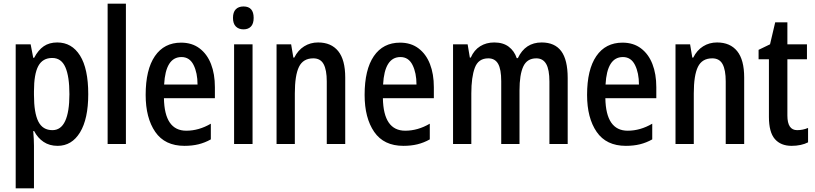

<svg xmlns="http://www.w3.org/2000/svg" viewBox="-20 -780 4415 1040"><path d="M290 -550Q369 -550 413.5 -479Q458 -408 458 -270Q458 -136 413.5 -63Q369 10 292 10Q248 10 216 -11.5Q184 -33 165 -70H160Q162 -48 163 -27Q164 -6 164 10V240H65V-540H146L160 -467H165Q187 -509 217 -529.5Q247 -550 290 -550ZM263 -466Q211 -466 187.5 -422.5Q164 -379 164 -286V-266Q164 -169 187.5 -122Q211 -75 264 -75Q310 -75 333 -124.5Q356 -174 356 -270Q356 -366 334 -416Q312 -466 263 -466Z M662 0H563V-760H662Z M961 -549Q1020 -549 1061 -518Q1102 -487 1123 -433Q1144 -379 1144 -308V-248H868Q871 -72 989 -72Q1057 -72 1122 -110V-25Q1090 -7 1055.5 1.5Q1021 10 979 10Q873 10 821 -65.5Q769 -141 769 -266Q769 -403 819 -476Q869 -549 961 -549ZM963 -471Q877 -471 869 -322H1050Q1050 -385 1028.5 -428Q1007 -471 963 -471Z M1299 -745Q1354 -745 1354 -683Q1354 -652 1339.5 -636.5Q1325 -621 1299 -621Q1273 -621 1257.5 -636.5Q1242 -652 1242 -683Q1242 -714 1257 -729.5Q1272 -745 1299 -745ZM1348 -540V0H1248V-540Z M1703 -550Q1774 -550 1812 -503Q1850 -456 1850 -360V0H1750V-339Q1750 -401 1733 -432.5Q1716 -464 1677 -464Q1622 -464 1599.5 -418Q1577 -372 1577 -274V0H1478V-540H1557L1569 -468H1574Q1594 -508 1627.5 -529Q1661 -550 1703 -550Z M2147 -549Q2206 -549 2247 -518Q2288 -487 2309 -433Q2330 -379 2330 -308V-248H2054Q2057 -72 2175 -72Q2243 -72 2308 -110V-25Q2276 -7 2241.5 1.5Q2207 10 2165 10Q2059 10 2007 -65.5Q1955 -141 1955 -266Q1955 -403 2005 -476Q2055 -549 2147 -549ZM2149 -471Q2063 -471 2055 -322H2236Q2236 -385 2214.5 -428Q2193 -471 2149 -471Z M2914 -550Q2985 -550 3020 -503Q3055 -456 3055 -357V0H2956V-338Q2956 -403 2938.5 -433.5Q2921 -464 2885 -464Q2835 -464 2814.5 -420Q2794 -376 2794 -290V0H2695V-340Q2695 -405 2678 -434.5Q2661 -464 2625 -464Q2571 -464 2552 -413Q2533 -362 2533 -274V0H2434V-540H2513L2525 -468H2530Q2548 -509 2581 -529.5Q2614 -550 2657 -550Q2705 -550 2735.5 -527Q2766 -504 2779 -465H2785Q2825 -550 2914 -550Z M3352 -549Q3411 -549 3452 -518Q3493 -487 3514 -433Q3535 -379 3535 -308V-248H3259Q3262 -72 3380 -72Q3448 -72 3513 -110V-25Q3481 -7 3446.5 1.5Q3412 10 3370 10Q3264 10 3212 -65.5Q3160 -141 3160 -266Q3160 -403 3210 -476Q3260 -549 3352 -549ZM3354 -471Q3268 -471 3260 -322H3441Q3441 -385 3419.5 -428Q3398 -471 3354 -471Z M3864 -550Q3935 -550 3973 -503Q4011 -456 4011 -360V0H3911V-339Q3911 -401 3894 -432.5Q3877 -464 3838 -464Q3783 -464 3760.5 -418Q3738 -372 3738 -274V0H3639V-540H3718L3730 -468H3735Q3755 -508 3788.5 -529Q3822 -550 3864 -550Z M4298 -75Q4313 -75 4328 -78Q4343 -81 4357 -87V-9Q4340 0 4317 5Q4294 10 4268 10Q4209 10 4177 -27Q4145 -64 4145 -147V-459H4089V-510L4151 -540L4179 -659H4245V-540H4351V-459H4245V-154Q4245 -75 4298 -75Z"/></svg>

Font: Avrile Sans Condensed Medium
Style: Regular
Weight: 500
Width: 3
Designer: Monotype Design Team
Foundry: Monotype Imaging Inc.
Version: Version 2.001;September 10, 2019;FontCreator 11.5.0.2425 64-